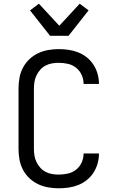

<svg xmlns="http://www.w3.org/2000/svg" viewBox="-20 -1008 640 1036"><path d="M297 8Q269 8 240 3Q211 -2 185 -14.5Q159 -27 138 -47Q117 -67 103.5 -93Q90 -119 85 -147.5Q80 -176 80 -205V-530Q80 -559 85 -587.5Q90 -616 103.5 -642Q117 -668 138 -688Q159 -708 185 -720.5Q211 -733 240 -738Q269 -743 297 -743Q324 -743 351 -739Q378 -735 403 -725Q428 -715 449 -698Q470 -681 484.5 -658.5Q499 -636 506.5 -609.5Q514 -583 514 -557V-555H431V-556Q431 -581 420.5 -604Q410 -627 390.5 -642.5Q371 -658 346.5 -663.5Q322 -669 297 -669Q279 -669 261 -666Q243 -663 226.5 -654.5Q210 -646 197.5 -632Q185 -618 177 -601.5Q169 -585 166 -567Q163 -549 163 -530V-205Q163 -186 166 -168Q169 -150 177 -133.5Q185 -117 197.5 -103Q210 -89 226.5 -80.5Q243 -72 261 -69Q279 -66 297 -66Q322 -66 346.5 -71.5Q371 -77 390.5 -92.5Q410 -108 420.5 -131Q431 -154 431 -179V-180H514V-178Q514 -152 506.5 -125.5Q499 -99 484.5 -76.5Q470 -54 449 -37Q428 -20 403 -10Q378 0 351 4Q324 8 297 8ZM250 -815 142 -952 190 -988 300 -869 410 -988 458 -952 350 -815Z"/></svg>

Font: Iosevka Fixed Extended
Style: Regular
Weight: 400
Width: 7
Monospace: yes
Designer: Belleve Invis
Foundry: Belleve Invis
Version: Version 24.1.1; ttfautohint (v1.8.4)